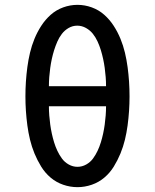

<svg xmlns="http://www.w3.org/2000/svg" viewBox="-20 -765 640 793"><path d="M300 8Q270 8 241 -2Q212 -12 189 -31.5Q166 -51 150 -77Q134 -103 122.5 -131Q111 -159 104 -188Q97 -217 93 -247Q89 -277 87 -307Q85 -337 85 -367Q85 -398 87 -428Q89 -458 93 -488Q97 -518 104 -547.5Q111 -577 122.5 -605Q134 -633 150.5 -658.5Q167 -684 189.5 -704Q212 -724 241 -734.5Q270 -745 300 -745Q330 -745 359 -734.5Q388 -724 410.5 -704Q433 -684 449.5 -658.5Q466 -633 477.5 -605Q489 -577 496 -547.5Q503 -518 507 -488Q511 -458 513 -428Q515 -398 515 -367Q515 -337 513 -307Q511 -277 507 -247Q503 -217 496 -188Q489 -159 477.5 -131Q466 -103 450 -77Q434 -51 411 -31.5Q388 -12 359 -2Q330 8 300 8ZM418 -409Q418 -428 416.5 -447Q415 -466 412.5 -484.5Q410 -503 406 -521.5Q402 -540 396.5 -558Q391 -576 383 -593.5Q375 -611 363.5 -625.5Q352 -640 335 -649.5Q318 -659 299 -659Q280 -659 263.5 -649.5Q247 -640 235.5 -625Q224 -610 216.5 -592.5Q209 -575 203.5 -557.5Q198 -540 194 -521.5Q190 -503 187.5 -484.5Q185 -466 183.5 -447Q182 -428 182 -409ZM300 -76Q319 -76 336 -85.5Q353 -95 364 -110Q375 -125 383 -142Q391 -159 396.5 -177Q402 -195 406 -213.5Q410 -232 412.5 -250.5Q415 -269 416.5 -288Q418 -307 418 -326H182Q182 -307 183.5 -288Q185 -269 187.5 -250.5Q190 -232 194 -213.5Q198 -195 203.5 -177Q209 -159 217 -142Q225 -125 236 -110Q247 -95 264 -85.5Q281 -76 300 -76Z"/></svg>

Font: Zed Mono Medium Extended
Style: Regular
Weight: 500
Width: 7
Monospace: yes
Designer: Belleve Invis
Foundry: Belleve Invis
Version: Version 1.0.0; ttfautohint (v1.8.4)